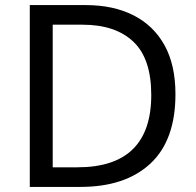

<svg xmlns="http://www.w3.org/2000/svg" viewBox="-20 -734 770 754"><path d="M669 -364Q669 -183 570.5 -91.5Q472 0 296 0H97V-714H317Q425 -714 504 -674Q583 -634 626 -556.5Q669 -479 669 -364ZM574 -361Q574 -504 503.5 -570.5Q433 -637 304 -637H187V-77H284Q574 -77 574 -361Z"/></svg>

Font: Noto Sans Marchen
Style: Regular
Weight: 400
Designer: Monotype Design Team
Foundry: Monotype Imaging Inc.
Version: Version 2.003; ttfautohint (v1.8.4.7-5d5b)